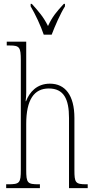

<svg xmlns="http://www.w3.org/2000/svg" viewBox="-20 -976 497 996"><path d="M207 -796H248C265 -841 293 -905 317 -943V-956H311C274 -916 251 -889 229 -841C205 -889 181 -916 145 -956H139V-943C162 -905 192 -841 207 -796ZM12 0H187V-20H182C122 -20 116 -26 116 -96V-333C116 -459 157 -517 233 -517C311 -517 338 -462 338 -364V0H435V-20H427C371 -20 366 -29 366 -94V-364C366 -482 318 -542 239 -542C171 -542 133 -498 115 -451H113C115 -469 116 -483 116 -495V-760H15V-740H31C81 -740 88 -731 88 -664V-96C88 -26 82 -20 21 -20H12Z"/></svg>

Font: Noto Serif ExtraCondensed Thin
Style: Regular
Weight: 100
Width: 2
Designer: Monotype Design Team
Foundry: Monotype Imaging Inc.
Version: Version 2.013